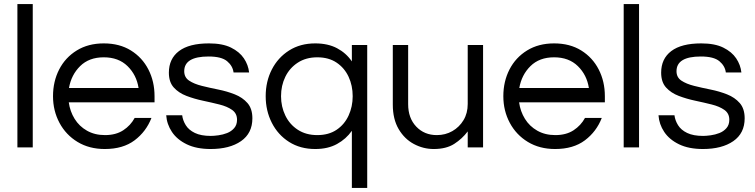

<svg xmlns="http://www.w3.org/2000/svg" viewBox="-20 -720 3689 938"><path d="M65 0V-700H140V0Z M492 8Q416 8 359 -26.5Q302 -61 270.5 -120Q239 -179 239 -250Q239 -322 269 -380.5Q299 -439 355 -473.5Q411 -508 487 -508Q564 -508 619.5 -473.5Q675 -439 705 -380.5Q735 -322 735 -250V-220H316Q322 -176 344.5 -139.5Q367 -103 405 -81.5Q443 -60 493 -60Q546 -60 582 -83.5Q618 -107 638 -144H720Q694 -77 637.5 -34.5Q581 8 492 8ZM317 -290H657Q647 -354 603 -397Q559 -440 487 -440Q415 -440 371.5 -397Q328 -354 317 -290Z M1009 8Q940 8 892.5 -15Q845 -38 820 -75.5Q795 -113 792 -157H870Q873 -132 887.5 -108.5Q902 -85 932 -70.5Q962 -56 1010 -56Q1025 -56 1047 -59Q1069 -62 1089.5 -70Q1110 -78 1124 -94Q1138 -110 1138 -135Q1138 -166 1114 -183Q1090 -200 1052 -209.5Q1014 -219 971.5 -228Q929 -237 891 -251.5Q853 -266 829 -292.5Q805 -319 805 -365Q805 -433 854.5 -470.5Q904 -508 1001 -508Q1067 -508 1108.5 -487.5Q1150 -467 1171.5 -435Q1193 -403 1197 -366H1121Q1117 -398 1089.5 -421Q1062 -444 999 -444Q880 -444 880 -372Q880 -342 904 -326Q928 -310 966 -300.5Q1004 -291 1046.5 -282.5Q1089 -274 1127 -259Q1165 -244 1189 -216.5Q1213 -189 1213 -142Q1213 -69 1157.5 -30.5Q1102 8 1009 8Z M1699 198V-81Q1671 -41 1626.5 -16.5Q1582 8 1520 8Q1447 8 1392.5 -26.5Q1338 -61 1308 -120Q1278 -179 1278 -250Q1278 -322 1308 -380.5Q1338 -439 1392.5 -473.5Q1447 -508 1520 -508Q1582 -508 1626.5 -484.5Q1671 -461 1699 -420V-500H1774V198ZM1530 -60Q1586 -60 1624.5 -86Q1663 -112 1683 -155.5Q1703 -199 1703 -250Q1703 -302 1683 -345Q1663 -388 1624.5 -414Q1586 -440 1530 -440Q1475 -440 1435 -414Q1395 -388 1374 -345Q1353 -302 1353 -250Q1353 -199 1374 -155.5Q1395 -112 1435 -86Q1475 -60 1530 -60Z M2099 8Q2048 8 2002 -16.5Q1956 -41 1927.5 -89.5Q1899 -138 1899 -209V-500H1974V-211Q1974 -143 2013.5 -101.5Q2053 -60 2114 -60Q2156 -60 2190 -79.5Q2224 -99 2244.5 -133Q2265 -167 2265 -212V-500H2340V0H2265V-78Q2238 -42 2199 -17Q2160 8 2099 8Z M2692 8Q2616 8 2559 -26.5Q2502 -61 2470.5 -120Q2439 -179 2439 -250Q2439 -322 2469 -380.5Q2499 -439 2555 -473.5Q2611 -508 2687 -508Q2764 -508 2819.5 -473.5Q2875 -439 2905 -380.5Q2935 -322 2935 -250V-220H2516Q2522 -176 2544.5 -139.5Q2567 -103 2605 -81.5Q2643 -60 2693 -60Q2746 -60 2782 -83.5Q2818 -107 2838 -144H2920Q2894 -77 2837.5 -34.5Q2781 8 2692 8ZM2517 -290H2857Q2847 -354 2803 -397Q2759 -440 2687 -440Q2615 -440 2571.5 -397Q2528 -354 2517 -290Z M3027 0V-700H3102V0Z M3414 8Q3345 8 3297.5 -15Q3250 -38 3225 -75.5Q3200 -113 3197 -157H3275Q3278 -132 3292.5 -108.5Q3307 -85 3337 -70.5Q3367 -56 3415 -56Q3430 -56 3452 -59Q3474 -62 3494.5 -70Q3515 -78 3529 -94Q3543 -110 3543 -135Q3543 -166 3519 -183Q3495 -200 3457 -209.5Q3419 -219 3376.5 -228Q3334 -237 3296 -251.5Q3258 -266 3234 -292.5Q3210 -319 3210 -365Q3210 -433 3259.5 -470.5Q3309 -508 3406 -508Q3472 -508 3513.5 -487.5Q3555 -467 3576.5 -435Q3598 -403 3602 -366H3526Q3522 -398 3494.5 -421Q3467 -444 3404 -444Q3285 -444 3285 -372Q3285 -342 3309 -326Q3333 -310 3371 -300.5Q3409 -291 3451.5 -282.5Q3494 -274 3532 -259Q3570 -244 3594 -216.5Q3618 -189 3618 -142Q3618 -69 3562.5 -30.5Q3507 8 3414 8Z"/></svg>

Font: Questrial
Style: Regular
Weight: 400
Designer: Joe Prince, Laura Meseguer
Foundry: Joe Prince, Laura Meseguer
Version: Version 2.000; ttfautohint (v1.8.3)